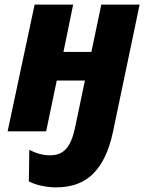

<svg xmlns="http://www.w3.org/2000/svg" viewBox="-20 -569 632 832"><path d="M222 243Q194 243 162 236.5Q130 230 105 217L107 80Q152 104 197 104Q242 104 267 75.5Q292 47 305 -15L348 -220H226L180 0H13L130 -549H297L255 -344H376L419 -549H585L469 5Q444 122 385 182.5Q326 243 222 243Z"/></svg>

Font: Noto Sans Disp ExtBd
Style: Italic
Weight: 800
Italic angle: -12°
Designer: Monotype Design Team
Foundry: Monotype Imaging Inc.
Version: Version 2.000;GOOG;noto-source:20170915:90ef993387c0